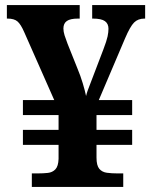

<svg xmlns="http://www.w3.org/2000/svg" viewBox="-20 -734 599 754"><path d="M105 0V-53H128Q150 -53 168 -55Q186 -57 197.5 -69Q209 -81 210 -110V-165H70V-224H210V-282H70V-341H193L75 -608Q62 -638 49 -649.5Q36 -661 10 -661H7V-714H293V-661H286Q256 -661 242.5 -651.5Q229 -642 229 -622Q229 -610 233.5 -595.5Q238 -581 245 -563L283 -468Q296 -437 305 -407Q314 -377 318 -357Q320 -366 324 -377.5Q328 -389 333.5 -402.5Q339 -416 344 -430L386 -540Q399 -574 402.5 -591Q406 -608 406 -621Q406 -641 392 -651Q378 -661 345 -661H342V-714H550V-661H547Q522 -661 506.5 -645.5Q491 -630 471 -583L368 -341H499V-282H359V-224H499V-165H359V-115Q359 -84 370 -71Q381 -58 400 -55.5Q419 -53 441 -53H464V0Z"/></svg>

Font: Noto Serif Tamil
Style: Bold
Weight: 700
Designer: Indian Type Foundry, Tom Grace, and the Monotype Design Team
Foundry: Monotype Imaging Inc.
Version: Version 2.003